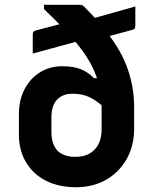

<svg xmlns="http://www.w3.org/2000/svg" viewBox="-20 -771 640 803"><path d="M546 -744Q546 -724 546 -704Q546 -684 546 -664Q546 -659 545 -655.5Q544 -652 541.5 -650Q539 -648 533 -646L403 -611Q392 -608 377.5 -608Q363 -608 348.5 -607.5Q334 -607 322 -603L117 -547Q117 -568 117 -587Q117 -606 117 -626Q117 -635 120 -638.5Q123 -642 131 -644L261 -678Q278 -683 293 -683.5Q308 -684 321 -684Q334 -684 344 -687ZM240 -494Q289 -494 319.5 -481Q350 -468 373 -444H416V-321Q386 -349 355.5 -364Q325 -379 283 -379Q255 -379 235 -367.5Q215 -356 205 -334Q195 -312 195 -281V-219Q195 -202 198 -187Q201 -172 207 -160Q213 -148 222 -139Q234 -128 252.5 -121.5Q271 -115 294 -115Q331 -115 355 -129Q379 -143 392 -168.5Q405 -194 405 -229V-323Q405 -371 395 -412Q385 -453 366 -491.5Q347 -530 318 -568Q289 -606 250.5 -646.5Q212 -687 164 -733V-751Q201 -751 238 -751Q275 -751 312 -751Q317 -751 321.5 -750Q326 -749 332 -743Q374 -701 407.5 -660.5Q441 -620 466.5 -580Q492 -540 508 -499Q524 -458 532.5 -414Q541 -370 541 -323V-233Q541 -161 509.5 -105.5Q478 -50 423.5 -19Q369 12 298 12Q226 12 172.5 -15Q119 -42 89 -92Q59 -142 59 -209V-293Q59 -353 83 -398.5Q107 -444 148 -469Q189 -494 240 -494Z"/></svg>

Font: Recursive Monospace
Style: Bold
Weight: 700
Version: Version 1.047